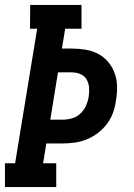

<svg xmlns="http://www.w3.org/2000/svg" viewBox="-22 -755 542 775"><path d="M-2 0V-96H39L128 -639H99L100 -735H307V-639H241L228 -559H267Q295 -559 323 -554.5Q351 -550 374.5 -537.5Q398 -525 415 -504.5Q432 -484 441 -459Q450 -434 450.5 -405.5Q451 -377 446 -349Q443 -325 434.5 -301Q426 -277 410.5 -256Q395 -235 373.5 -218.5Q352 -202 328.5 -192.5Q305 -183 280.5 -179.5Q256 -176 231 -176H165L152 -96H205V0ZM181 -272H231Q250 -272 269 -277.5Q288 -283 302.5 -296.5Q317 -310 325 -328Q333 -346 336 -364Q339 -383 337.5 -401.5Q336 -420 327.5 -434.5Q319 -449 302.5 -456Q286 -463 267 -463H212Z"/></svg>

Font: Iosevka Curly Slab
Style: Bold Italic
Weight: 700
Italic angle: -9°
Monospace: yes
Designer: Belleve Invis
Foundry: Belleve Invis
Version: Version 22.1.2; ttfautohint (v1.8.4)